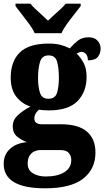

<svg xmlns="http://www.w3.org/2000/svg" viewBox="-33 -786 565 1040"><path d="M211 234Q-13 234 -13 101Q-13 52 21 20.5Q55 -11 113 -16Q85 -26 60.5 -45.5Q36 -65 36 -102Q36 -136 62.5 -161Q89 -186 132 -209Q87 -223 56 -261.5Q25 -300 25 -365Q25 -454 74.5 -502Q124 -550 231 -550Q267 -550 293 -543.5Q319 -537 345 -524Q367 -549 389.5 -566.5Q412 -584 448 -584Q479 -584 495.5 -565.5Q512 -547 512 -523Q512 -497 497 -478Q482 -459 443 -459Q443 -484 431.5 -494.5Q420 -505 411 -505Q401 -505 394 -501.5Q387 -498 382 -496Q404 -475 420 -445Q436 -415 436 -370Q436 -289 387 -238.5Q338 -188 231 -188Q222 -188 205 -189Q188 -190 180 -192Q171 -188 162 -174Q153 -160 153 -144Q153 -127 164.5 -120Q176 -113 191 -113H297Q391 -113 437.5 -73.5Q484 -34 484 40Q484 130 417 182Q350 234 211 234ZM229 -251Q266 -251 276 -283.5Q286 -316 286 -365Q286 -416 276.5 -451Q267 -486 230 -486Q194 -486 183.5 -450Q173 -414 173 -364Q173 -316 183.5 -283.5Q194 -251 229 -251ZM214 170Q279 170 316 146.5Q353 123 353 81Q353 58 339.5 42.5Q326 27 296 27H182Q169 27 154 33.5Q139 40 128 56Q117 72 117 100Q117 136 146 153Q175 170 214 170ZM155 -606Q145 -629 125.5 -655.5Q106 -682 85.5 -708Q65 -734 51 -753V-766H132Q141 -754 158.5 -737.5Q176 -721 195 -704Q214 -687 227 -674Q240 -687 259 -704Q278 -721 296 -737.5Q314 -754 323 -766H404V-753Q390 -734 369 -708Q348 -682 329 -655.5Q310 -629 300 -606Z"/></svg>

Font: Noto Serif Condensed Black
Style: Regular
Weight: 900
Width: 3
Designer: Monotype Design Team
Foundry: Monotype Imaging Inc.
Version: Version 2.015; ttfautohint (v1.8.4.7-5d5b)